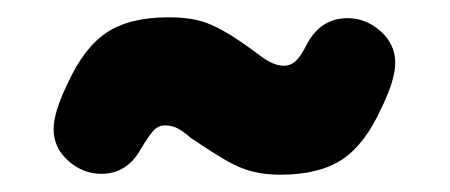

<svg xmlns="http://www.w3.org/2000/svg" viewBox="-20 -411 520 222"><path d="M437 -338Q437 -360 420 -375Q403 -390 382 -390Q352 -390 336 -362Q328 -346 322 -340.5Q316 -335 308 -335Q302 -335 295 -338Q288 -341 279 -348Q255 -366 238 -375.5Q221 -385 207 -388Q193 -391 175 -391Q130 -391 103.5 -373.5Q77 -356 58 -314Q42 -281 42 -262Q42 -240 59 -225Q76 -210 97 -210Q127 -210 143 -239Q152 -254 157.5 -260Q163 -266 171 -266Q178 -266 184.5 -263Q191 -260 200 -252Q225 -235 241.5 -225.5Q258 -216 272.5 -212.5Q287 -209 304 -209Q349 -209 375.5 -226.5Q402 -244 421 -286Q437 -319 437 -338Z"/></svg>

Font: Beiruti ExtraBold
Style: Regular
Weight: 800
Designer: Arlette Boutros
Foundry: Boutros
Version: Version 1.41